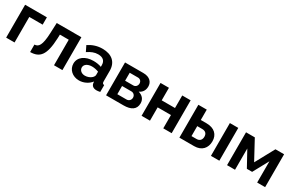

<svg xmlns="http://www.w3.org/2000/svg" viewBox="122 -1587 4008 2651"><g transform="rotate(30 2126.0 -261.5)"><path d="M61 0H195V-407H408V-524H61Z M447 7C598 5 670 -72 681 -346L683 -407H824V0H958V-524H565L558 -359C550 -159 511 -114 447 -112Z M1044 -155C1044 -61 1121 10 1226 10C1296 10 1369 -23 1415 -82L1418 -55C1424 -20 1450 7 1504 7C1518 7 1537 5 1561 0V-109C1538 -111 1529 -121 1529 -150V-317C1529 -456 1441 -533 1292 -533C1212 -533 1140 -510 1071 -465L1114 -377C1171 -415 1220 -436 1278 -436C1356 -436 1395 -398 1395 -332V-304C1361 -318 1313 -325 1269 -325C1136 -325 1044 -257 1044 -155ZM1370 -128C1345 -104 1304 -88 1264 -88C1205 -88 1171 -126 1171 -166C1171 -215 1220 -248 1290 -248C1323 -248 1363 -240 1395 -227V-174C1395 -161 1385 -143 1370 -128Z M1654 0H1932C2050 0 2123 -43 2123 -142C2123 -210 2080 -252 2019 -269C2073 -293 2099 -338 2099 -397C2099 -463 2054 -524 1946 -524H1654ZM1781 -306V-433H1913C1949 -433 1973 -406 1973 -372C1973 -336 1948 -306 1912 -306ZM1781 -91V-222H1929C1966 -222 1993 -194 1993 -157C1993 -120 1965 -91 1928 -91Z M2220 0H2354V-212H2566V0H2700V-524H2566V-324H2354V-524H2220Z M2823 0H3058C3179 0 3244 -76 3244 -184C3244 -289 3175 -359 3049 -359H2957V-524H2823ZM3326 0H3460V-523H3326ZM2957 -102V-261H3036C3094 -261 3116 -227 3116 -183C3116 -138 3092 -102 3037 -102Z M3583 0H3710V-339L3845 -93H3929L4063 -339V0H4190V-524H4052L3887 -221L3723 -524H3583Z"/></g></svg>

Font: FIGSv2-sans-serif
Style: Bold
Weight: 700
Designer: Matt McInerney, Pablo Impallari, Rodrigo Fuenzalida,Mirko Velimirovic
Foundry: Matt McInerney, Pablo Impallari, Rodrigo Fuenzalida
Version: Version 4.021;hotconv 1.0.109;makeotfexe 2.5.65596